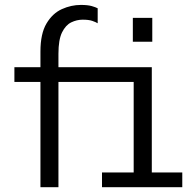

<svg xmlns="http://www.w3.org/2000/svg" viewBox="-20 -780 815 800"><path d="M148.5 0V-438.5H40V-500H148.5V-565Q148.5 -640 173.8 -682.2Q199 -724.5 237.8 -742Q276.5 -759.5 317 -759.5Q345 -759.5 361.8 -754.8Q378.5 -750 387 -745.5V-683Q379 -688 364.5 -693Q350 -698 324.5 -698Q300 -698 276.8 -686.8Q253.5 -675.5 238.5 -645Q223.5 -614.5 223.5 -556V-500H612.5V-61.5H739.5V0H405V-61.5H537V-438.5H223.5V0ZM533.5 -705.5H614.5V-606H533.5Z"/></svg>

Font: Trispace SemiCondensed Light
Style: Regular
Weight: 300
Width: 4
Designer: Tyler Finck
Foundry: Etcetera Type Company
Version: Version 1.210; ttfautohint (v1.8.3)